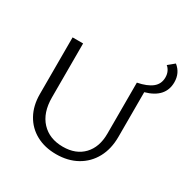

<svg xmlns="http://www.w3.org/2000/svg" viewBox="-187 -998 1142 1170"><g transform="rotate(30 384.0 -413.0)"><path d="M94 -259V-658H168V-279Q168 -171 224 -111Q280 -51 375 -51Q466 -51 518.5 -106Q571 -161 571 -256V-615Q637 -628 671.5 -655.5Q706 -683 706 -729Q706 -752 697.5 -770Q689 -788 675 -799L719 -835Q768 -796 768 -731Q768 -623 639 -587V-273Q639 -188 604.5 -124.5Q570 -61 507.5 -26Q445 9 362 9Q282 9 221.5 -24Q161 -57 127.5 -117.5Q94 -178 94 -259Z"/></g></svg>

Font: LXGW Bright GB
Style: Regular
Weight: 400
Designer: Christian Thalmann (Catharsis Fonts)
Foundry: LXGW / Christian Thalmann (Catharsis Fonts) / Fontworks Inc.
Version: Version 5.510